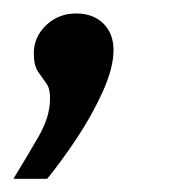

<svg xmlns="http://www.w3.org/2000/svg" viewBox="-25 -118 268 285"><path d="M-5.1 147.4Q15.1 114.4 31.8 85.5Q48.6 56.6 49.2 31.1Q49.9 14.3 44 6.1Q38 -2.1 31.6 -11.4Q25.2 -20.7 25.2 -38.9Q25.2 -63.2 43.5 -80.6Q61.8 -98 88.1 -98Q113.1 -98 128.3 -83.2Q143.5 -68.3 143.5 -43.7Q143.5 -17.5 127.6 17.9Q111.6 53.2 88.9 87.4Q66.2 121.5 45 147.4Z"/></svg>

Font: Alumni Sans SC Thin
Style: Italic
Weight: 100
Italic angle: -8°
Designer: Robert E. Leuschke
Foundry: Robert E. Leuschke
Version: Version 1.016